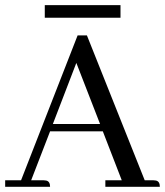

<svg xmlns="http://www.w3.org/2000/svg" viewBox="-20 -723 639 743"><path d="M598.6 0H387.7V-25.4H451.2L377.9 -214.8H173.8L100.6 -25.4H148.4C151.7 -25.4 154.9 -25.1 158.2 -24.4C168.6 -22.5 173.8 -14.3 173.8 0H0V-25.4H61.5L280.3 -585.9H316.4L540 -25.4H573.2C576.5 -25.4 579.8 -25.1 583 -24.4C593.4 -22.5 598.6 -14.3 598.6 0ZM367.2 -243.2 275.4 -479.5 184.6 -243.2ZM153.3 -654.3V-703.1H446.3V-654.3Z"/></svg>

Font: Abhaya Libre
Style: Regular
Weight: 400
Designer: Pushpananda Ekanayake, Sol Matas, Pathum Egodawatta
Foundry: Mooniak
Version: Version 1.041; ; ttfautohint (v1.5)